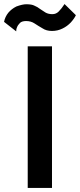

<svg xmlns="http://www.w3.org/2000/svg" viewBox="-59 -929 395 949"><path d="M198 -700H78V0H198ZM-39 -821 21 -774Q21 -787 25 -794Q29 -805 40 -816Q50 -825 70 -825Q94 -825 112 -813Q130 -801 151 -789Q170 -776 198 -776Q226 -776 250 -788Q273 -799 291 -818Q309 -838 316 -854L260 -909Q246 -887 231 -872Q218 -859 200 -859Q180 -859 166 -867Q142 -882 140 -884Q126 -895 111 -901Q98 -908 71 -908Q52 -908 22 -897Q-2 -885 -18 -866Q-34 -846 -39 -821Z"/></svg>

Font: NM-font
Style: Medium
Weight: 500
Designer: ""
Foundry: ""
Version: ""